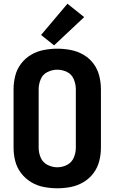

<svg xmlns="http://www.w3.org/2000/svg" viewBox="-20 -1005 616 1033"><path d="M288 8Q325 8 361 1Q397 -6 429 -25Q461 -44 483 -73.5Q505 -103 514 -138.5Q523 -174 523 -210V-525Q523 -561 514 -597Q505 -633 483 -662.5Q461 -692 429 -710.5Q397 -729 361 -736Q325 -743 288 -743Q252 -743 215.5 -736Q179 -729 147.5 -710.5Q116 -692 93.5 -662.5Q71 -633 62 -597Q53 -561 53 -525V-210Q53 -174 62 -138.5Q71 -103 93.5 -73.5Q116 -44 147.5 -25Q179 -6 215.5 1Q252 8 288 8ZM288 -105Q261 -105 235.5 -118Q210 -131 199 -157Q188 -183 188 -210V-525Q188 -552 199 -578.5Q210 -605 235.5 -617.5Q261 -630 288 -630Q316 -630 341 -617.5Q366 -605 377 -578.5Q388 -552 388 -525V-210Q388 -183 377 -157Q366 -131 341 -118Q316 -105 288 -105ZM271 -761 433 -913 343 -985 201 -817Z"/></svg>

Font: Iosevka Sparkle Extrabold
Style: Regular
Weight: 800
Designer: Belleve Invis
Foundry: Belleve Invis
Version: Version 4.5.0; ttfautohint (v1.8.3)